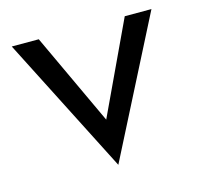

<svg xmlns="http://www.w3.org/2000/svg" viewBox="-76 -534 662 632"><g transform="rotate(-15 255.0 -217.5)"><path d="M15 -451 253 16 491 -451H400L253 -138L107 -451Z"/></g></svg>

Font: Charger Sport
Style: SeBdNrw
Weight: 600
Designer: Jasper
Foundry: Cannot Into Space Fonts
Version: Version 1.1